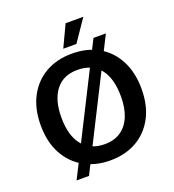

<svg xmlns="http://www.w3.org/2000/svg" viewBox="-170 -1052 1136 1251"><g transform="rotate(-20 397.5 -426.5)"><path d="M397 20Q295 20 216 -24.5Q137 -69 92.5 -152Q48 -235 48 -350Q48 -464 92 -547Q136 -630 214.5 -675Q293 -720 398 -720Q505 -720 583.5 -674Q662 -628 704.5 -544.5Q747 -461 747 -350Q747 -234 702.5 -151Q658 -68 579.5 -24Q501 20 397 20ZM145 67 566 -768H652L231 67ZM400 -92Q465 -92 510.5 -122.5Q556 -153 580 -210.5Q604 -268 604 -348Q604 -475 550.5 -541.5Q497 -608 395 -608Q297 -608 244.5 -540.5Q192 -473 192 -352Q192 -226 246 -159Q300 -92 400 -92ZM428 -920H551L448 -769H357Z"/></g></svg>

Font: Moderustic SemiBold
Style: Regular
Weight: 600
Designer: Tural Alisoy
Foundry: TAFT Foundry
Version: Version 2.120